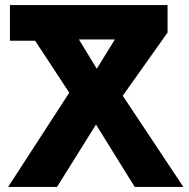

<svg xmlns="http://www.w3.org/2000/svg" viewBox="-20 -734 742 754"><path d="M12 0 252 -370 118 -574H19V-714H638V-606L462 -358L700 0H509L357 -245L204 0ZM360 -464 431 -579H290Z"/></svg>

Font: Noto Sans Georgian ExtraBold
Style: Regular
Weight: 800
Designer: Monotype Design Team, Akaki Razmadze
Foundry: Google LLC
Version: Version 2.005; ttfautohint (v1.8.4.7-5d5b)